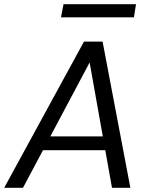

<svg xmlns="http://www.w3.org/2000/svg" viewBox="-34 -899 718 919"><path d="M-14 0 368 -700H457L590 0H502L395 -600L76 0ZM117 -180 151 -246H504L515 -180ZM258 -816 270 -879H617L607 -816Z"/></svg>

Font: DM Sans 18pt
Style: Italic
Weight: 400
Italic angle: -10°
Designer: Colophon Foundry, Jonny Pinhorn
Foundry: Colophon Foundry
Version: Version 4.004;gftools[0.9.30]